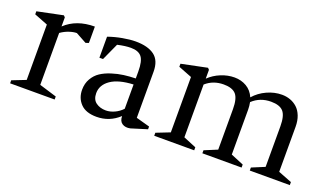

<svg xmlns="http://www.w3.org/2000/svg" viewBox="-58 -847 2019 1195"><g transform="rotate(20 951.5 -250.0)"><path d="M330.1 -20V0H35.2V-20L125 -55.2V-421.9L35.2 -457V-477.1L205.1 -512.2L214.8 -502V-441.9Q289.1 -512.2 410.2 -512.2V-403.8L390.1 -397L318.8 -436Q296.9 -436 268.6 -426.5Q240.2 -417 214.8 -398.9V-55.2Z M939.9 -43V-24.9L834 7.8Q802.7 14.6 781.2 0.7Q759.8 -13.2 759.8 -46.9Q696.3 12.2 610.8 12.2Q540 12.2 504.9 -24.4Q469.7 -61 469.7 -116.2Q469.7 -157.7 488.3 -189.7Q506.8 -221.7 535.6 -240.7Q564.5 -259.8 604.5 -272.5Q644.5 -285.2 681.6 -290Q718.8 -294.9 759.8 -295.9V-342.8Q759.8 -411.1 738.3 -438Q716.8 -464.8 667 -464.8Q629.4 -464.8 578.6 -453.1L526.9 -339.8H502.9V-479Q546.9 -494.6 595.7 -503.4Q644.5 -512.2 681.6 -512.2Q762.2 -512.2 805.9 -479.7Q849.6 -447.3 849.6 -373V-67.9ZM651.9 -44.9Q679.7 -44.9 709 -58.3Q738.3 -71.8 759.8 -95.2V-255.9Q662.1 -251.5 610.8 -216.1Q559.6 -180.7 559.6 -126Q559.6 -84 586.4 -64.5Q613.3 -44.9 651.9 -44.9Z M1254.4 -20V0H989.7V-20L1079.6 -55.2V-421.9L989.7 -457V-477.1L1159.7 -512.2L1169.4 -502V-443.8Q1203.1 -476.1 1247.3 -494.1Q1291.5 -512.2 1336.4 -512.2Q1380.4 -512.2 1416 -491.5Q1451.7 -470.7 1469.7 -429.2Q1503.4 -467.8 1552 -490Q1600.6 -512.2 1650.4 -512.2Q1679.7 -512.2 1705.6 -502.9Q1731.4 -493.7 1752.2 -474.9Q1772.9 -456.1 1785.2 -424.8Q1797.4 -393.6 1797.4 -353V-55.2L1887.7 -20V0H1622.6V-20L1707.5 -55.2V-323.2Q1707.5 -393.1 1683.3 -420.7Q1659.2 -448.2 1601.6 -448.2Q1528.8 -448.2 1478.5 -400.9Q1483.4 -376.5 1483.4 -353V-55.2L1568.4 -20V0H1308.6V-20L1393.6 -55.2V-323.2Q1393.6 -393.1 1369.4 -420.7Q1345.2 -448.2 1287.6 -448.2Q1218.3 -448.2 1169.4 -404.8V-55.2Z"/></g></svg>

Font: Amethysta
Style: Regular
Weight: 400
Designer: Konstantin Vinogradov, Alexei Vanyashin
Foundry: Cyreal (www.cyreal.org)
Version: Version 1.002